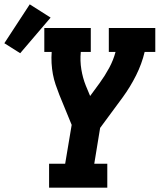

<svg xmlns="http://www.w3.org/2000/svg" viewBox="-105 -864 735 884"><path d="M121 0V-110H195L225 -289L168 -428Q159 -451 151 -474.5Q143 -498 138.5 -522.5Q134 -547 132.5 -573Q131 -599 133 -625H99V-735H313V-625H267Q263 -584 269.5 -544.5Q276 -505 290 -470L310 -422L354 -482Q378 -515 397.5 -551Q417 -587 427 -625H396V-735H610V-625H561Q548 -570 521.5 -517Q495 -464 460 -416L356 -275L329 -110H389V0ZM-12 -619 -85 -665 32 -844 128 -783Z"/></svg>

Font: Iosevka Curly Slab XBdEx
Style: Italic
Weight: 800
Width: 7
Italic angle: -9°
Monospace: yes
Designer: Belleve Invis
Foundry: Belleve Invis
Version: Version 11.1.0; ttfautohint (v1.8.3)